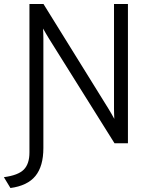

<svg xmlns="http://www.w3.org/2000/svg" viewBox="-46 -720 766 965"><path d="M6.5 225 -26.5 170.5Q45.5 161 73.8 132.2Q102 103.5 102 46V-700H172.5L498.5 -174.5Q506.5 -161.5 513.8 -148.8Q521 -136 528.5 -122.5Q528 -135.5 527.5 -148.5Q527 -161.5 527 -173.5V-700H597V0H529.5L199.5 -527Q192.5 -538.5 185 -551.2Q177.5 -564 170.5 -576.5Q171 -565 171.5 -552.2Q172 -539.5 172 -527V24Q172 115.5 132 164.5Q92 213.5 6.5 225Z"/></svg>

Font: Overpass Light
Style: Regular
Weight: 300
Designer: Delve Withrington, Dave Bailey, Thomas Jockin
Foundry: Delve Fonts LLC
Version: Version 4.000; ttfautohint (v1.8.3)